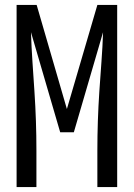

<svg xmlns="http://www.w3.org/2000/svg" viewBox="-20 -755 540 775"><path d="M47 0H127V-147Q127 -207 125 -266.5Q123 -326 119 -386Q115 -446 111 -505.5Q107 -565 105 -625L223 -221H278L396 -625Q394 -565 389.5 -505.5Q385 -446 381 -386Q377 -326 375 -266.5Q373 -207 373 -147V0H453V-735H373L250 -315L128 -735H47Z"/></svg>

Font: Iosevka SS09
Style: Regular
Weight: 400
Monospace: yes
Designer: Belleve Invis
Foundry: Belleve Invis
Version: Version 5.2.1; ttfautohint (v1.8.3)